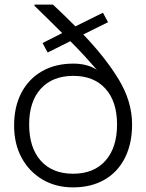

<svg xmlns="http://www.w3.org/2000/svg" viewBox="-20 -810 632 830"><path d="M209 -790Q235 -766 259 -742.5Q283 -719 306 -696L425 -755L447 -714L340 -661Q436 -561 493.5 -466Q551 -371 551 -272Q551 -189 520 -127.5Q489 -66 431.5 -33Q374 0 296 0Q221 0 163.5 -34Q106 -68 73.5 -128Q41 -188 41 -267Q41 -349 72.5 -409Q104 -469 161.5 -502Q219 -535 297 -535Q358 -535 399 -508Q373 -538 345 -568.5Q317 -599 284 -632L186 -583L164 -624L249 -667Q223 -693 193 -722.5Q163 -752 129 -785V-790ZM106 -272Q106 -172 156 -115.5Q206 -59 296 -59Q386 -59 436 -115.5Q486 -172 486 -272Q486 -371 436 -426.5Q386 -482 297 -482Q207 -482 156.5 -426.5Q106 -371 106 -272Z"/></svg>

Font: BDO Grotesk Light
Style: Regular
Weight: 300
Designer: Deni Anggara
Foundry: Lokal Container
Version: Version 2.000